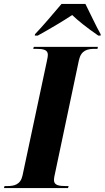

<svg xmlns="http://www.w3.org/2000/svg" viewBox="-58 -951 529 971"><path d="M119 -778 118 -771H133C193 -804 267 -848 307 -875C336 -847 381 -811 439 -771H451V-778C431 -812 394 -892 374 -931H253C212 -883 163 -824 119 -778ZM-38 0H286L289 -10H276C240 -10 215 -14 215 -40C215 -51 218 -65 223 -87L341 -646C352 -697 384 -704 422 -704H435L437 -714H113L110 -704H123C160 -704 184 -700 184 -674C184 -669 183 -658 178 -637L56 -64C46 -17 14 -10 -22 -10H-35Z"/></svg>

Font: Noto Serif Display Condensed ExtraBold
Style: Italic
Weight: 800
Width: 3
Italic angle: -12°
Designer: Monotype Design Team
Foundry: Monotype Imaging Inc.
Version: Version 2.009